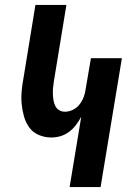

<svg xmlns="http://www.w3.org/2000/svg" viewBox="-20 -755 540 775"><path d="M261 0 308 -284Q299 -267 287 -251Q275 -235 259 -223Q243 -211 224.5 -205.5Q206 -200 187 -200Q161 -200 137 -210Q113 -220 98.5 -240Q84 -260 77 -284.5Q70 -309 67.5 -335Q65 -361 67.5 -388Q70 -415 75 -441L123 -735H248L197 -424Q195 -412 194 -399Q193 -386 193.5 -374Q194 -362 196 -350Q198 -338 203 -327.5Q208 -317 218.5 -310.5Q229 -304 242 -304Q258 -304 274.5 -312Q291 -320 301.5 -334Q312 -348 318 -364Q324 -380 326 -397L347 -520H472L386 0Z"/></svg>

Font: Iosevka Extrabold
Style: Italic
Weight: 800
Italic angle: -9°
Monospace: yes
Designer: Belleve Invis
Foundry: Belleve Invis
Version: Version 32.5.0; ttfautohint (v1.8.4)